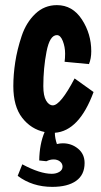

<svg xmlns="http://www.w3.org/2000/svg" viewBox="-20 -497 394 749"><path d="M327 -247 232 -256Q234 -270 234 -288Q234 -314 225 -337Q216 -360 202 -360Q174 -360 161.5 -295.5Q149 -231 149 -161Q149 -123 160 -104.5Q171 -86 186 -86Q216 -86 271 -191L345 -138Q289 14 194 21Q194 41 202 65Q214 62 225 62Q259 62 284.5 83Q310 104 310 139Q310 185 277 208.5Q244 232 184 232Q106 232 49 189L67 144Q136 181 182 181Q199 181 211.5 173.5Q224 166 224 153Q224 141 214 133Q204 125 189 125Q175 125 161 132L133 129Q134 65 154 18Q101 7 66.5 -37.5Q32 -82 32 -161Q32 -206 39.5 -255Q47 -304 64.5 -356.5Q82 -409 117.5 -443Q153 -477 202 -477Q263 -477 299.5 -421Q336 -365 336 -297Q336 -268 327 -247Z"/></svg>

Font: Boogaloo
Style: Regular
Weight: 400
Designer: John Vargas Beltran
Foundry: John Vargas Beltran
Version: Version 1.001